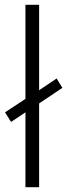

<svg xmlns="http://www.w3.org/2000/svg" viewBox="-20 -873 280 800"><path d="M86 -93H143V-442L240 -507L216 -546L143 -497V-853H86V-461L1 -405L26 -365L86 -405Z"/></svg>

Font: Noto Sans Telugu UI Light
Style: Regular
Weight: 300
Designer: Jelle Bosma - Monotype Design Team
Foundry: Monotype Imaging Inc.
Version: Version 2.005